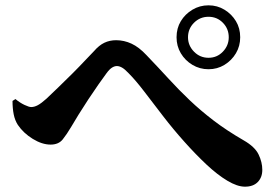

<svg xmlns="http://www.w3.org/2000/svg" viewBox="-20 -735 1040 721"><path d="M763 -475Q730 -475 702.5 -491.5Q675 -508 659 -535Q643 -562 643 -595Q643 -629 659 -655.5Q675 -682 702.5 -698.5Q730 -715 763 -715Q796 -715 823 -698.5Q850 -682 866 -655.5Q882 -629 882 -595Q882 -562 866 -535Q850 -508 823 -491.5Q796 -475 763 -475ZM900 -34Q871 -34 833.5 -56.5Q796 -79 755.5 -117Q715 -155 673 -202Q630 -250 592 -299.5Q554 -349 521.5 -391.5Q489 -434 463 -460Q449 -475 438.5 -481Q428 -487 419 -487Q410 -487 400.5 -481Q391 -475 380 -460Q368 -444 349.5 -417.5Q331 -391 311.5 -361.5Q292 -332 275 -304.5Q258 -277 247 -258Q231 -231 215.5 -211.5Q200 -192 170 -192Q138 -192 103 -213.5Q68 -235 47 -266Q36 -283 31.5 -305.5Q27 -328 27 -356L38 -363Q55 -349 72 -341Q89 -333 97 -333Q109 -333 122 -340Q135 -347 154 -364Q173 -382 199 -407Q225 -432 252 -459Q279 -486 300.5 -509Q322 -532 333 -543Q352 -565 372 -574.5Q392 -584 416 -584Q446 -584 474 -571Q502 -558 530 -528Q575 -481 613.5 -439Q652 -397 692.5 -358.5Q733 -320 782 -282.5Q831 -245 895 -208Q937 -184 951 -155Q965 -126 965 -97Q965 -69 948 -51.5Q931 -34 900 -34ZM763 -518Q795 -518 817 -541Q839 -564 839 -595Q839 -627 817 -649.5Q795 -672 763 -672Q731 -672 708.5 -649.5Q686 -627 686 -595Q686 -564 708.5 -541Q731 -518 763 -518Z"/></svg>

Font: Noto Serif TC ExtraBold
Style: Regular
Weight: 800
Designer: Ryoko NISHIZUKA 西塚涼子 (kana & ideographs); Frank Grießhammer (Latin, Greek & Cyrillic); Wenlong ZHANG 张文龙 (bopomofo); San
Foundry: Adobe
Version: Version 2.002-H1;hotconv 1.1.0;makeotfexe 2.6.0